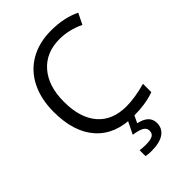

<svg xmlns="http://www.w3.org/2000/svg" viewBox="-277 -834 1184 1184"><g transform="rotate(-45 315.5 -242.0)"><path d="M403.8 -649.9Q286.1 -649.9 218 -571.5Q149.9 -493.2 149.9 -356.9Q149.9 -216.8 215.6 -140.4Q281.2 -64 402.8 -64Q477.5 -64 573.2 -90.8V-18.1Q499 9.8 390.1 9.8Q232.4 9.8 146.7 -85.9Q61 -181.6 61 -357.9Q61 -468.3 102.3 -551.3Q143.6 -634.3 221.4 -679.2Q299.3 -724.1 404.8 -724.1Q517.1 -724.1 601.1 -683.1L565.9 -611.8Q484.9 -649.9 403.8 -649.9ZM463.9 141.1Q463.9 188.5 426.5 214.4Q389.2 240.2 315.9 240.2Q291 240.2 269 235.8V184.1Q291 188 319.8 188Q358.4 188 378.2 178.2Q397.9 168.5 397.9 142.1Q397.9 121.1 378.7 108.2Q359.4 95.2 306.2 86.9L349.1 0H402.8L376 56.2Q463.9 75.2 463.9 141.1Z"/></g></svg>

Font: Open Sans ACDW
Style: acdw
Weight: 400
Foundry: Ascender Corporation
Version: Version 1.10